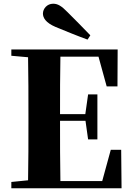

<svg xmlns="http://www.w3.org/2000/svg" viewBox="-20 -1013 714 1033"><path d="M466 -823C425 -866 383 -908 344 -947C310 -982 290 -993 266 -993C233 -993 211 -966 211 -940C211 -918 225 -891 279 -868C335 -845 393 -821 451 -800ZM554 -548H612L613 -747H41V-713L131 -705C133 -602 133 -499 133 -395V-351C133 -247 133 -144 131 -43L41 -34V0H634L632 -207H576L530 -39H305C303 -143 303 -249 303 -360V-363H440L454 -263H504V-505H454L439 -399H303C303 -505 303 -608 305 -708H510Z"/></svg>

Font: Noto Serif SC Black
Style: Regular
Weight: 900
Designer: Ryoko NISHIZUKA 西塚涼子 (kana & ideographs); Frank Grießhammer (Latin, Greek & Cyrillic); Wenlong ZHANG 张文龙 (bopomofo); San
Foundry: Adobe
Version: Version 2.001;hotconv 1.1.0;makeotfexe 2.6.0